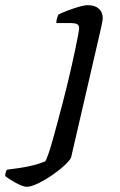

<svg xmlns="http://www.w3.org/2000/svg" viewBox="-157 -520 462 740"><path d="M-55 200Q-61 200 -73 195.5Q-85 191 -97.5 184Q-110 177 -121 170Q-132 163 -137 158Q-137 150 -134.5 143Q-132 136 -130 134Q-106 131 -79 127Q-52 123 -27 116.5Q-2 110 17 102Q22 95 29.5 73.5Q37 52 46 20Q55 -12 65 -49.5Q75 -87 85.5 -127Q96 -167 105 -205Q112 -234 119.5 -267.5Q127 -301 133.5 -332Q140 -363 144 -384.5Q148 -406 148 -411Q148 -423 140 -427Q132 -431 118 -431H60Q60 -441 63 -450Q66 -459 68 -464Q84 -472 105.5 -480Q127 -488 147.5 -494Q168 -500 181 -500Q209 -500 224 -486.5Q239 -473 239 -449Q239 -447 237.5 -438Q236 -429 233 -415Q230 -401 226 -384L117 87Q113 97 93 116Q73 135 45.5 154Q18 173 -9.5 186.5Q-37 200 -55 200Z"/></svg>

Font: Texturina Medium 12pt Medium
Style: Italic
Weight: 500
Italic angle: -11°
Version: Version 1.002